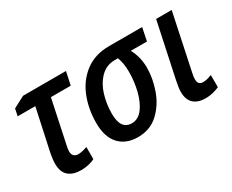

<svg xmlns="http://www.w3.org/2000/svg" viewBox="-85 -831 1369 1131"><g transform="rotate(-30 599.5 -265.5)"><path d="M88 -99Q88 -131 98 -179L157 -452H37L47 -500L125 -541H417L398 -452H263L204 -173Q196 -141 196 -121Q196 -101 206.5 -90.5Q217 -80 237 -80Q258 -80 297 -93V-11Q279 -1 253.5 4.5Q228 10 204 10Q149 10 118.5 -16.5Q88 -43 88 -99Z M418 -186Q418 -279 449.5 -359.5Q481 -440 547 -490.5Q613 -541 711 -541H935L917 -453H807Q840 -393 840 -320Q840 -248 813 -171.5Q786 -95 730 -43Q674 9 591 9Q510 9 464 -41Q418 -91 418 -186ZM736 -352Q736 -412 719 -453H699Q641 -453 601.5 -413.5Q562 -374 543.5 -313.5Q525 -253 525 -187Q525 -80 600 -80Q644 -80 674.5 -120.5Q705 -161 720.5 -223.5Q736 -286 736 -352Z M941 -96Q941 -121 951 -169L1030 -541H1136L1056 -162Q1050 -138 1050 -118Q1050 -80 1085 -80Q1110 -80 1144 -94V-11Q1125 -2 1100 4Q1075 10 1051 10Q999 10 970 -16Q941 -42 941 -96Z"/></g></svg>

Font: Noto Sans UI NarrowMedium
Style: Italic
Weight: 500
Width: 4
Italic angle: -12°
Designer: Monotype Design Team
Foundry: Monotype Imaging Inc.
Version: Version 1.001